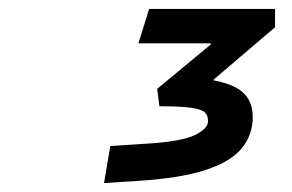

<svg xmlns="http://www.w3.org/2000/svg" viewBox="-20 -730 654 430"><path d="M458 -532 439 -553Q495 -546 520.5 -526Q546 -506 546 -468Q546 -428 521.5 -398Q497 -368 441 -349.5Q385 -331 291 -325L213 -320L227 -403L305 -408Q387 -413 416.5 -427.5Q446 -442 446 -459Q446 -471 439 -478Q432 -485 409 -488.5Q386 -492 337 -492L332 -531L478 -652L452 -603V-666L596 -669L433 -530L458 -580ZM290 -633 314 -710H596V-669L526 -633Z"/></svg>

Font: Intel One Mono Light
Style: Italic
Weight: 300
Italic angle: -16°
Monospace: yes
Designer: Fred Shallcrass
Foundry: Frere-Jones Type LLC
Version: Version 1.004